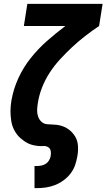

<svg xmlns="http://www.w3.org/2000/svg" viewBox="-20 -755 549 990"><path d="M158 215V101H171Q182 101 194 98.5Q206 96 216 89.5Q226 83 232.5 72.5Q239 62 241 51Q244 37 241.5 23.5Q239 10 228 3.5Q217 -3 203 -2Q189 -1 175.5 -2.5Q162 -4 149.5 -7Q137 -10 125.5 -15.5Q114 -21 104 -28Q94 -35 84.5 -43.5Q75 -52 67.5 -62Q60 -72 54 -83Q48 -94 44 -106.5Q40 -119 38 -131.5Q36 -144 35 -157.5Q34 -171 34 -184Q34 -197 35.5 -210.5Q37 -224 39 -238L40 -242Q50 -298 75 -352.5Q100 -407 138 -455Q176 -503 222 -543.5Q268 -584 317 -621H103L121 -735H509L491 -621Q454 -596 419 -569Q384 -542 352 -512Q320 -482 290 -449.5Q260 -417 236 -380Q212 -343 196.5 -303Q181 -263 175 -223Q172 -205 171.5 -187.5Q171 -170 176.5 -154Q182 -138 194 -127Q206 -116 223 -114.5Q240 -113 258 -112.5Q276 -112 292.5 -107.5Q309 -103 323 -95Q337 -87 348.5 -75.5Q360 -64 368.5 -49.5Q377 -35 380 -18.5Q383 -2 382.5 15.5Q382 33 379 50Q375 74 367 97Q359 120 343.5 140Q328 160 307.5 175Q287 190 264 199Q241 208 217.5 211.5Q194 215 171 215Z"/></svg>

Font: Iosevka Heavy
Style: Italic
Weight: 900
Italic angle: -9°
Monospace: yes
Designer: Belleve Invis
Foundry: Belleve Invis
Version: Version 32.5.0; ttfautohint (v1.8.4)